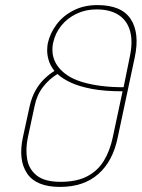

<svg xmlns="http://www.w3.org/2000/svg" viewBox="-20 -729 557 755"><path d="M363 -709Q310 -709 269 -688Q228 -667 202.5 -633Q177 -599 168 -559Q166 -550 165.5 -532.5Q165 -515 171 -493.5Q177 -472 194 -450Q173 -437 153.5 -418Q134 -399 119.5 -373Q105 -347 97 -313L70 -189Q51 -100 86.5 -47Q122 6 216 6Q309 6 366.5 -44.5Q424 -95 443 -189L510 -504Q530 -599 494 -654Q458 -709 363 -709ZM490 -504 466 -386Q418 -386 379 -391Q340 -396 310 -404.5Q280 -413 258 -425Q235 -438 219.5 -454Q204 -470 196 -487.5Q188 -505 186.5 -523.5Q185 -542 189 -561Q197 -598 220.5 -627.5Q244 -657 280 -674.5Q316 -692 359 -692Q414 -692 447.5 -669.5Q481 -647 492 -605Q503 -563 490 -504ZM218 -14Q156 -14 125 -38.5Q94 -63 87 -102Q80 -141 89 -186L116 -312Q125 -356 149.5 -387.5Q174 -419 206 -438Q225 -420 258 -404.5Q291 -389 341 -379.5Q391 -370 462 -370L423 -187Q412 -136 388.5 -97Q365 -58 323.5 -36Q282 -14 218 -14Z"/></svg>

Font: Advent Pro Thin
Style: Italic
Weight: 250
Italic angle: -12°
Version: Version 3.000